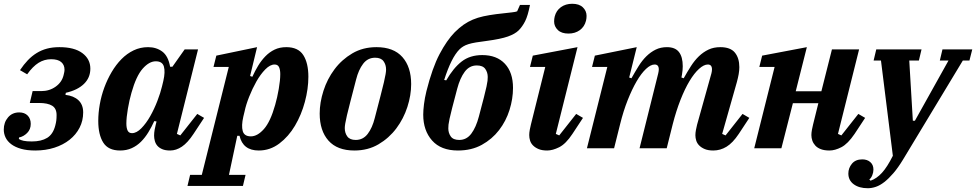

<svg xmlns="http://www.w3.org/2000/svg" viewBox="-22 -786 5175 1018"><path d="M165 12Q121 12 89.5 3Q58 -6 37.5 -21.5Q17 -37 7.5 -57Q-2 -77 -2 -99Q-2 -137 20.5 -163.5Q43 -190 80 -190Q108 -190 124.5 -173.5Q141 -157 141 -129Q141 -100 122 -81Q103 -62 79 -57L78 -49Q87 -43 103 -39.5Q119 -36 147 -36Q197 -36 228 -55Q259 -74 271 -120Q275 -135 276.5 -147Q278 -159 278 -176Q278 -211 254.5 -225.5Q231 -240 185 -240H136L151 -303H197Q240 -303 273 -326.5Q306 -350 315 -387Q317 -396 318.5 -402.5Q320 -409 320 -417Q320 -442 302.5 -457Q285 -472 249 -472Q213 -472 182.5 -453Q152 -434 122 -392L84 -414Q104 -444 125.5 -466.5Q147 -489 172 -504.5Q197 -520 226.5 -528Q256 -536 293 -536Q372 -536 414.5 -504.5Q457 -473 457 -422Q457 -374 423 -341Q389 -308 327 -294L325 -283Q369 -278 394 -254.5Q419 -231 419 -190Q419 -146 400 -109Q381 -72 347 -45Q313 -18 266.5 -3Q220 12 165 12Z M615 12Q552 12 525.5 -30Q499 -72 499 -145Q499 -187 507 -232.5Q515 -278 531 -321.5Q547 -365 570 -404Q593 -443 622 -472.5Q651 -502 686.5 -519Q722 -536 763 -536Q807 -536 838.5 -512.5Q870 -489 880 -432H892L957 -524H1028L916 -76L934 -68L1024 -182L1060 -161L1004 -76Q973 -29 942.5 -8.5Q912 12 880 12Q855 12 838.5 5Q822 -2 812.5 -13Q803 -24 799 -38.5Q795 -53 795 -67Q795 -82 798 -98.5Q801 -115 804 -126L808 -142L796 -144Q782 -113 764.5 -84.5Q747 -56 725.5 -34.5Q704 -13 676.5 -0.5Q649 12 615 12ZM678 -80Q702 -80 727.5 -106Q753 -132 774.5 -170Q796 -208 812.5 -251Q829 -294 837 -328L844 -357Q855 -405 847 -433Q839 -461 804 -461Q769 -461 734.5 -422Q700 -383 675 -294Q664 -256 656 -209.5Q648 -163 648 -131Q648 -108 654.5 -94Q661 -80 678 -80Z M986 141H1048L1191 -431H1110L1125 -491L1341 -536L1304 -383L1316 -379Q1330 -410 1347 -438Q1364 -466 1385.5 -488Q1407 -510 1434 -523Q1461 -536 1496 -536Q1559 -536 1586 -494Q1613 -452 1613 -379Q1613 -315 1594.5 -246Q1576 -177 1542 -119.5Q1508 -62 1459 -25Q1410 12 1350 12Q1266 12 1248 -66H1236L1192 141H1280L1266 200H972ZM1308 -63Q1343 -63 1377.5 -102Q1412 -141 1437 -230Q1448 -268 1456 -314.5Q1464 -361 1464 -393Q1464 -416 1457.5 -430Q1451 -444 1434 -444Q1410 -444 1384.5 -418Q1359 -392 1337.5 -354Q1316 -316 1299 -273Q1282 -230 1275 -196L1268 -167Q1257 -119 1265 -91Q1273 -63 1308 -63Z M1864 -44Q1903 -44 1927.5 -76Q1952 -108 1965 -160Q1983 -230 1995 -275.5Q2007 -321 2013.5 -349.5Q2020 -378 2022.5 -393Q2025 -408 2025 -417Q2025 -443 2011.5 -461.5Q1998 -480 1967 -480Q1928 -480 1903.5 -448Q1879 -416 1866 -364Q1848 -294 1836 -248.5Q1824 -203 1817.5 -174.5Q1811 -146 1808.5 -131Q1806 -116 1806 -107Q1806 -81 1819.5 -62.5Q1833 -44 1864 -44ZM1857 12Q1766 12 1719.5 -40.5Q1673 -93 1673 -184Q1673 -242 1693 -304.5Q1713 -367 1751.5 -418.5Q1790 -470 1846 -503Q1902 -536 1974 -536Q2065 -536 2111.5 -483.5Q2158 -431 2158 -340Q2158 -281 2138 -219Q2118 -157 2079.5 -105.5Q2041 -54 1985 -21Q1929 12 1857 12Z M2406 12Q2316 12 2269 -41Q2222 -94 2222 -178Q2222 -201 2226 -233.5Q2230 -266 2239 -303Q2270 -426 2308.5 -499Q2347 -572 2389 -615Q2413 -639 2436 -655Q2459 -671 2485 -682Q2511 -693 2541 -699.5Q2571 -706 2609 -711Q2642 -715 2661.5 -717Q2681 -719 2692.5 -720.5Q2704 -722 2709.5 -723Q2715 -724 2720 -726L2735 -760H2788Q2777 -703 2762.5 -674Q2748 -645 2728 -625Q2709 -606 2671 -592.5Q2633 -579 2558 -569Q2525 -565 2501.5 -561Q2478 -557 2462 -552Q2446 -547 2434.5 -540Q2423 -533 2414 -524Q2371 -481 2333 -362L2344 -360Q2382 -426 2426 -460Q2470 -494 2535 -494Q2612 -494 2655 -448Q2698 -402 2698 -320Q2698 -262 2679.5 -203Q2661 -144 2624 -96Q2587 -48 2532.5 -18Q2478 12 2406 12ZM2413 -44Q2452 -44 2477 -77.5Q2502 -111 2517 -168Q2534 -232 2543.5 -269Q2553 -306 2557.5 -327Q2562 -348 2563 -358Q2564 -368 2564 -378Q2564 -402 2551 -420.5Q2538 -439 2506 -439Q2467 -439 2442 -405.5Q2417 -372 2402 -315Q2385 -251 2375.5 -214Q2366 -177 2361.5 -156Q2357 -135 2356 -125Q2355 -115 2355 -105Q2355 -81 2368 -62.5Q2381 -44 2413 -44Z M2879 12Q2852 12 2834 4.5Q2816 -3 2804.5 -14.5Q2793 -26 2788.5 -40.5Q2784 -55 2784 -70Q2784 -82 2787 -98.5Q2790 -115 2793 -126L2869 -431H2788L2803 -491L3040 -536L2925 -76L2943 -68L3033 -182L3069 -161L3013 -76Q2978 -23 2943 -5.5Q2908 12 2879 12ZM3012 -766Q3049 -766 3068.5 -747Q3088 -728 3088 -702Q3088 -688 3085 -676Q3077 -644 3052 -626Q3027 -608 2992 -608Q2955 -608 2935.5 -627Q2916 -646 2916 -672Q2916 -686 2919 -698Q2927 -730 2952 -748Q2977 -766 3012 -766Z M3760 12Q3733 12 3715 4.5Q3697 -3 3685.5 -14.5Q3674 -26 3669.5 -40.5Q3665 -55 3665 -69Q3665 -82 3668 -97.5Q3671 -113 3674 -125L3750 -397Q3753 -409 3753 -418Q3753 -444 3731 -444Q3710 -444 3684.5 -421Q3659 -398 3634 -356.5Q3609 -315 3586 -256.5Q3563 -198 3545 -128L3513 0H3369L3468 -397Q3471 -410 3471 -418Q3471 -444 3449 -444Q3428 -444 3403 -420.5Q3378 -397 3353.5 -355Q3329 -313 3306 -255Q3283 -197 3266 -128L3234 0H3090L3198 -431H3117L3132 -491L3354 -536L3314 -375L3326 -371Q3345 -405 3364 -435.5Q3383 -466 3405.5 -488Q3428 -510 3454.5 -523Q3481 -536 3514 -536Q3558 -536 3578 -510Q3598 -484 3598 -435Q3598 -425 3597 -414Q3596 -403 3594 -391L3591 -375L3603 -371Q3622 -405 3641.5 -435.5Q3661 -466 3684 -488Q3707 -510 3734.5 -523Q3762 -536 3797 -536Q3851 -536 3874.5 -507Q3898 -478 3898 -430Q3898 -412 3894.5 -392.5Q3891 -373 3885 -351L3807 -76L3825 -68L3915 -182L3951 -161L3895 -76Q3863 -28 3830 -8Q3797 12 3760 12Z M4376 12Q4349 12 4330.5 5Q4312 -2 4301 -14Q4290 -26 4285 -40.5Q4280 -55 4280 -70Q4280 -82 4283 -98.5Q4286 -115 4289 -126L4317 -239H4182L4121 0H3977L4085 -431H4004L4019 -491L4256 -536L4197 -302H4333L4389 -524H4533L4421 -76L4439 -68L4529 -182L4565 -161L4509 -76Q4473 -23 4439 -5.5Q4405 12 4376 12Z M4579 212Q4533 212 4504.5 191Q4476 170 4476 134Q4476 105 4495 82Q4514 59 4550 59Q4576 59 4592.5 73.5Q4609 88 4609 113Q4609 128 4603 143Q4597 158 4587 166L4594 172Q4626 161 4654 130.5Q4682 100 4712 40L4649 -465H4610L4624 -524H4864L4850 -465H4799L4818 -146H4829L5007 -465H4961L4975 -524H5133L5118 -465H5083L4766 60Q4740 103 4715 132Q4690 161 4667 179Q4644 197 4622 204.5Q4600 212 4579 212Z"/></svg>

Font: IBM Plex Serif
Style: Bold Italic
Weight: 700
Italic angle: -14°
Designer: Mike Abbink, Paul van der Laan, Pieter van Rosmalen
Foundry: Bold Monday
Version: Version 3.001